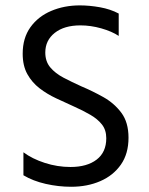

<svg xmlns="http://www.w3.org/2000/svg" viewBox="-20 -700 564 727"><path d="M429.5 -648.7V-564Q403.6 -581.2 363.5 -592.6Q323.5 -603.9 284.4 -603.9Q223.1 -603.9 187.3 -575.5Q151.5 -547.2 151.5 -501.1Q151.5 -467.3 170.4 -444.8Q189.3 -422.3 220.6 -405.8Q251.9 -389.4 287.8 -373.2Q330.6 -355.2 371.6 -332.2Q412.6 -309.1 439.6 -272.9Q466.6 -236.7 466.6 -178.6Q466.6 -117.8 437.7 -76.6Q408.8 -35.3 359.7 -14.1Q310.6 7.2 249.3 7.2Q201.2 7.2 153.2 -3.7Q105.1 -14.6 68.7 -36.4V-123.4Q102.1 -98.5 149.8 -83.1Q197.5 -67.7 246.9 -67.7Q309.5 -67.7 346 -95.7Q382.4 -123.7 382.4 -176.6Q382.4 -207.9 366 -228.6Q349.6 -249.4 322.1 -265.3Q294.7 -281.3 261.2 -296.2Q227.9 -311.3 193.3 -327.4Q158.7 -343.5 129.9 -365.6Q101.1 -387.7 83.5 -419.4Q65.9 -451.1 65.9 -496.6Q65.9 -556 95.1 -596.8Q124.4 -637.7 173.7 -658.6Q223 -679.6 282.4 -679.6Q318.8 -679.6 358.5 -672.5Q398.2 -665.4 429.5 -648.7Z"/></svg>

Font: Hind Variable Light
Style: Regular
Weight: 300
Designer: Manushi Parikh, Satya Rajpurohit
Foundry: Indian Type Foundry
Version: Version 3.000